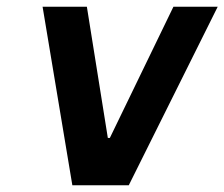

<svg xmlns="http://www.w3.org/2000/svg" viewBox="-20 -548 664 568"><path d="M106 -528H237L299 -140H305L493 -528H624L361 0H194Z"/></svg>

Font: Be Vietnam
Style: Bold Italic
Weight: 700
Italic angle: -9.66701°
Designer: Gabriel Lam
Foundry: TypeRant
Version: Version 3.000